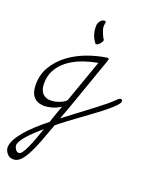

<svg xmlns="http://www.w3.org/2000/svg" viewBox="-220 -654 873 1116"><g transform="rotate(20 216.5 -96.5)"><path d="M448 -155Q464 -171 472 -171Q483 -171 483 -160Q483 -149 466.5 -131.5Q450 -114 423.5 -92Q397 -70 363 -45Q329 -20 293.5 6Q258 32 223.5 57.5Q189 83 163 105Q140 169 121 218.5Q102 268 83.5 302.5Q65 337 46 355Q27 373 5 373Q-21 373 -35.5 354.5Q-50 336 -50 318Q-50 296 -36 269.5Q-22 243 2 214.5Q26 186 58.5 156Q91 126 129 96Q138 70 147 43Q156 16 167 -11Q138 6 112 13Q86 20 64 20Q-21 16 -21 -81Q-21 -143 8 -192Q37 -241 84.5 -277.5Q132 -314 192.5 -337Q253 -360 315 -369H319Q327 -369 327 -362Q327 -360 325 -354L229 -81Q215 -40 202.5 -6.5Q190 27 179 56Q219 25 261.5 -6.5Q304 -38 340.5 -66Q377 -94 405.5 -117Q434 -140 448 -155ZM112 147Q61 190 26.5 229Q-8 268 -8 292Q-8 299 0 313Q8 327 23 327Q32 327 42.5 312Q53 297 64.5 272Q76 247 88 214.5Q100 182 112 147ZM185 -60Q187 -66 187 -66L193 -83L278 -323Q227 -314 180.5 -296.5Q134 -279 98.5 -252Q63 -225 42.5 -188Q22 -151 22 -104Q22 -63 41 -43Q60 -23 90 -23Q108 -23 123.5 -27Q139 -31 151.5 -36.5Q164 -42 173 -48.5Q182 -55 185 -60ZM194 -535Q196 -544 206 -555Q216 -566 230 -566Q237 -566 237 -559Q237 -554 235.5 -547.5Q234 -541 234 -536Q234 -524 238 -511.5Q242 -499 246.5 -488Q251 -477 255.5 -469.5Q260 -462 262 -460V-456Q262 -452 258.5 -446Q255 -440 249.5 -434Q244 -428 238 -424Q232 -420 226 -420Q226 -420 220.5 -427Q215 -434 208.5 -446Q202 -458 197 -475Q192 -492 192 -512Q192 -517 192 -523Q192 -529 194 -535Z"/></g></svg>

Font: Discipuli Britannica
Style: Regular
Weight: 400
Designer: Peter Wiegel
Foundry: Peter Wiegel
Version: Version 0.001 2009